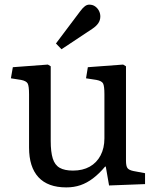

<svg xmlns="http://www.w3.org/2000/svg" viewBox="-20 -792 674 826"><path d="M265.1 14.2Q186 14.2 145.5 -29.5Q105 -73.2 105 -157.2V-386.2Q105 -422.4 98.9 -433.1Q92.8 -443.8 70.8 -448.2L26.9 -455.1L35.2 -502.9L186 -514.2L198.2 -506.8V-186Q198.2 -138.2 207 -110.1Q215.8 -82 236.8 -70.1Q257.8 -58.1 293.9 -58.1Q335.9 -58.1 366 -75Q396 -91.8 412.6 -123.3Q429.2 -154.8 429.2 -196.8V-386.2Q429.2 -421.4 423.6 -432.6Q418 -443.8 395 -448.2L350.1 -455.1L357.9 -502.9L509.8 -514.2L522 -506.8V-101.1Q522 -77.1 528.6 -68.6Q535.2 -60.1 554.2 -56.2L604 -46.9V0L449.2 5.9L435.1 -75.2H432.1Q406.2 -44.4 380.1 -24.7Q354 -4.9 326.2 4.6Q298.3 14.2 265.1 14.2ZM244.6 -580.1 220.7 -605 324.7 -743.2Q335.9 -758.3 345 -765.1Q354 -772 363.8 -772Q378.9 -772 389.4 -764.4Q399.9 -756.8 405.8 -745.4Q411.6 -733.9 411.6 -721.2Q411.6 -705.1 402.8 -692.1Q394 -679.2 377 -668Z"/></svg>

Font: Literata
Style: Regular
Weight: 400
Designer: Latin by Veronika Burian and Jose Scaglione. Greek by Irene Vlachou. Cyrillic by Vera Evstafieva.
Foundry: TypeTogether
Version: Version 3.002